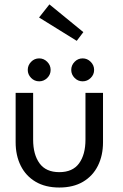

<svg xmlns="http://www.w3.org/2000/svg" viewBox="-20 -825 547 857"><path d="M127.9 -201.6Q127.9 -135.1 156.6 -95.8Q185.3 -56.6 244.6 -56.6Q304.3 -56.6 332.9 -95.8Q361.5 -135.1 361.5 -201.6V-410.5H439.8V-190.1Q439.8 -130.9 417 -85.2Q394.2 -39.5 350.8 -13.8Q307.3 12 244.6 12Q182.5 12 138.9 -13.8Q95.4 -39.5 72.6 -85.2Q49.8 -130.9 49.8 -190.1V-410.5H127.9ZM154.9 -564.4Q175.5 -564.4 190.8 -549.1Q206 -533.9 206 -512.9Q206 -491.9 190.8 -477Q175.5 -462 154.9 -462Q133.7 -462 118.8 -477.3Q103.9 -492.6 103.9 -512.9Q103.9 -533.6 118.8 -549Q133.7 -564.4 154.9 -564.4ZM348.9 -564.4Q369.6 -564.4 384.8 -549.1Q400.1 -533.9 400.1 -512.9Q400.1 -491.9 384.8 -477Q369.6 -462 348.9 -462Q327.8 -462 312.9 -477.3Q298 -492.6 298 -512.9Q298 -533.6 312.9 -549Q327.8 -564.4 348.9 -564.4ZM322.5 -642.7 154.4 -746.9 200.6 -805.4 352 -681.6Z"/></svg>

Font: League Spartan Extralight
Style: Regular
Weight: 200
Foundry: The League of Moveable Type
Version: Version 2.300; ttfautohint (v1.8.3)